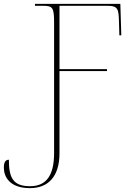

<svg xmlns="http://www.w3.org/2000/svg" viewBox="-31 -734 701 994"><path d="M124 240C216 240 277 183 277 59V-366H523V-376H277V-704H526C582 -704 583 -684 585 -621L587 -551H597L592 -714H150V-704H192C243 -704 249 -693 249 -616V58C249 176 208 230 124 230C35 230 15 184 15 93C-4 93 -11 107 -11 135C-11 180 18 240 124 240Z"/></svg>

Font: Noto Serif Display Thin
Style: Regular
Weight: 100
Designer: Monotype Design Team
Foundry: Monotype Imaging Inc.
Version: Version 2.009